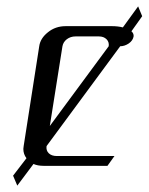

<svg xmlns="http://www.w3.org/2000/svg" viewBox="-20 -520 466 602"><path d="M21 30.8 63 -23.9Q53.2 -36.6 53.2 -53.2Q53.2 -56.2 54.2 -62L103 -375Q106.4 -399.9 130.4 -418.9Q153.8 -438 186 -438H331.1Q349.6 -438 365.2 -434.1L413.1 -500L425.8 -469.2L392.1 -421.9Q399.9 -415 398.9 -405.8Q396.5 -392.6 383.8 -383.8Q370.6 -375 356.9 -375L126 -62Q124 -48.3 132.8 -39.6Q141.6 -30.8 158.2 -30.8H338.9L316.9 0H117.2Q98.1 0 85 -5.9L34.2 62ZM136.2 -125 320.8 -375Q322.8 -388.2 314 -397Q305.2 -405.8 290 -405.8H216.8Q201.2 -405.8 189.5 -397Q178.2 -388.2 175.8 -375Z"/></svg>

Font: Hhenum
Style: Italic
Weight: 400
Designer: T. Christopher White
Version: Version 1.0